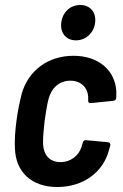

<svg xmlns="http://www.w3.org/2000/svg" viewBox="-20 -743 492 771"><path d="M285 -581C325 -581 357 -611 362 -652C367 -694 342 -723 302 -723C262 -723 231 -694 226 -652C221 -611 245 -581 285 -581ZM210 8C314 8 395 -51 418 -142L423 -159C424 -167 420 -171 413 -172L326 -180C319 -181 313 -177 312 -169C312 -168 312 -167 311 -166L307 -152C296 -119 265 -92 223 -92C179 -92 155 -121 153 -164C152 -187 155 -219 159 -256C164 -291 169 -323 175 -346C187 -390 218 -419 263 -419C306 -419 332 -390 334 -355C334 -351 334 -346 334 -340C334 -332 337 -328 345 -329L434 -338C441 -339 447 -343 447 -351C447 -359 447 -368 447 -376C443 -460 376 -519 275 -519C171 -519 93 -458 67 -366C60 -337 51 -298 46 -257C41 -219 38 -178 40 -147C43 -52 107 8 210 8Z"/></svg>

Font: Barlow Semi Condensed SemiBold
Style: Italic
Weight: 600
Width: 4
Italic angle: -7°
Designer: Jeremy Tribby
Foundry: Tribby Type
Version: Version 1.422;hotconv 1.0.109;makeotfexe 2.5.65596